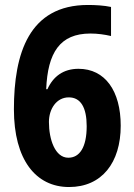

<svg xmlns="http://www.w3.org/2000/svg" viewBox="-20 -743 540 773"><path d="M36 -303C36 -100 124 10 258 10C390 10 466 -88 466 -237C466 -377 403 -466 296 -466C235 -466 194 -435 171 -384H166C172 -531 221 -608 344 -608C373 -608 401 -604 427 -598V-715C399 -721 364 -723 334 -723C97 -723 36 -528 36 -303ZM255 -108C202 -108 177 -181 177 -252C177 -304 207 -351 257 -351C305 -351 329 -310 329 -235C329 -149 300 -108 255 -108Z"/></svg>

Font: Noto Sans Myanmar Condensed
Style: Bold
Weight: 700
Width: 3
Designer: Monotype Design Team
Foundry: Monotype Imaging Inc.
Version: Version 2.107